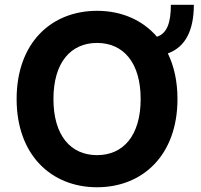

<svg xmlns="http://www.w3.org/2000/svg" viewBox="-20 -783 853 813"><path d="M703.5 -762.8C703.5 -689.6 688.6 -641.7 644.5 -627.5C583.1 -698.9 493.3 -737.2 391 -737.2C197.1 -737.2 50.4 -601.6 50.4 -363.6C50.4 -126.8 197.1 9.9 391 9.9C583.8 9.9 731.5 -125.7 731.5 -363.6C731.5 -438.6 717 -503.2 690.7 -556.8C766.3 -584.2 800.8 -656.2 800.8 -762.8ZM575.6 -363.6C575.6 -209.5 502.5 -126.1 391 -126.1C279.1 -126.1 206.3 -209.5 206.3 -363.6C206.3 -517.8 279.1 -601.2 391 -601.2C502.5 -601.2 575.6 -517.8 575.6 -363.6Z"/></svg>

Font: Karasuma Gothic
Style: Bold
Weight: 700
Designer: Rasmus Andersson / Ryoko Nishizuka
Foundry: Genbu
Version: Version 1.00